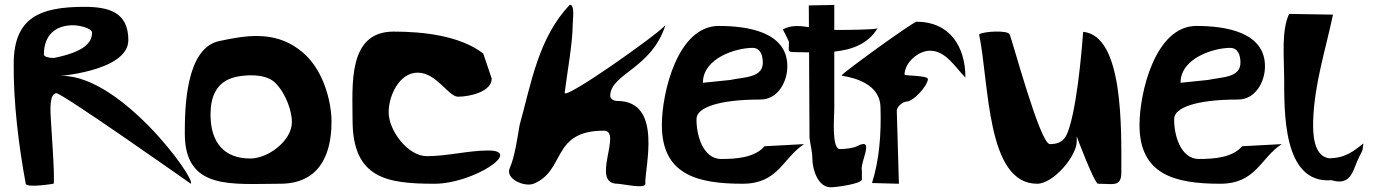

<svg xmlns="http://www.w3.org/2000/svg" viewBox="-20 -779 5832 814"><path d="M166.1 -548C166.1 -630.4 215.4 -672 290.1 -672C313.2 -672 370.1 -660.7 370.1 -640C370.1 -598.5 338.1 -560 212.1 -534C200.9 -531.7 166.1 -535.9 166.1 -548ZM194.1 -300C194.1 -319.8 190.6 -380.2 218.1 -384C240.1 -387 789.1 0 789.1 0C812.3 -20.9 474.4 -484.6 221.1 -456C203.7 -454 524.1 -473.1 524.1 -609C524.1 -726.6 442.3 -750 338.1 -750C148.4 -750 40.4 -704.3 38.1 -513C36.2 -347.4 59.1 -161.9 89.1 0C92.6 18.7 207.1 0 207.1 0C214.7 -15.9 194.1 -280.1 194.1 -300Z M1217.6 -261.5C1217.6 -183.7 1118.5 -107 1040.7 -107C932.5 -107 872.5 -172.4 872.5 -293.5C872.5 -366.5 895.6 -433.5 979.1 -452.7C1014.5 -460.9 1105.8 -470.7 1148.4 -426.5C1194.4 -378.7 1217.6 -305.5 1217.6 -261.5ZM1167.4 0C1324.7 0 1385.5 -110.3 1385.5 -263.5C1385.5 -347.2 1350.6 -496.9 1245.2 -571.2C1139 -648.9 1021.1 -628.8 910.7 -605.2C766.2 -576 763.5 -316.8 763.5 -212.5C763.5 29.5 964.7 0 1167.4 0Z M2028.7 -552C1930 -628.5 1772.7 -645 1648.7 -645C1453 -645 1474.7 -417.9 1474.7 -270C1474.7 -21.5 1621.6 0 1822.7 0C1984.7 0 2202.3 -142.4 2047.7 -141C1960.2 -140.2 1878.1 -117 1789.7 -117C1707.7 -117 1627.7 -227.2 1627.7 -303C1627.7 -373.2 1672.7 -471 1750.7 -471C1830.7 -471 1881.2 -369 1921.7 -369C1973.1 -369 2064.7 -390.8 2064.7 -446Z M2597 -351C2580.7 -351 2566.3 -360.3 2567 -375C2572 -468 2742 -488 2801 -672C2762 -628 2369.7 -351.4 2374 -386C2384.6 -470.9 2407.8 -596.7 2408 -675C2408.1 -696.2 2418.3 -759 2396 -759C2262.7 -619.7 2232.3 -426.5 2183 -249C2172.4 -188.5 2162.6 -115 2141 -66C2121.2 -20.8 2203 15 2242 0C2379 -55 2316.4 -225 2540 -225C2621.4 -225 2480.6 0 2598 0C2616.5 0 2717.8 23.8 2716 0C2711.5 -62.6 2793.6 -351 2597 -351Z M2960 -428C2960 -533.2 3101.5 -576 3170 -576C3204.1 -576 3213.1 -545.3 3214 -516C3216 -449 3137 -453 3076 -440ZM3204 -357C3277.6 -357 3318 -431.9 3318 -498C3318 -645.3 3146 -669 3027 -669C2852.7 -669 2786 -385.7 2786 -249C2786 -38.7 2935.6 0 3128 0C3281 0 3298 -109.2 3389 -168L3221 -159C3180.7 -110.7 3101.6 -105 3038 -105C2957 -105 2931.2 -213.9 2933 -276C2934.3 -321.5 3022.5 -357 3204 -357Z M3409 -756 3409.5 -663.8C3370.6 -670.1 3332.3 -673.2 3299 -654C3299 -654 3325 -605.1 3325 -600C3325 -561.4 3316.2 -558.3 3351 -558C3370 -557.8 3389.9 -557.3 3410.1 -557L3412 -195C3415.5 -164.5 3423.7 -137.8 3424 -108C3424.5 -58.4 3448.1 15 3502 15C3526 15 3634 -0.2 3634 -18V-54C3624.6 -92.4 3693 -200.8 3613 -159C3596.7 -150.5 3560.7 -147 3541 -147C3504.6 -147 3517 -287.6 3517 -315V-560.2C3591 -567.9 3659.5 -591.7 3700.6 -659.3C3692.5 -652.7 3565.8 -652 3517 -652V-758ZM3700.6 -659.3C3700.7 -659.5 3700.9 -659.8 3701 -660C3701 -659.8 3700.9 -659.5 3700.6 -659.3Z M3782 -309C3782.1 -329.5 3811.5 -348.1 3821 -348C3854.7 -348 3914 -418.6 3914 -444C3914 -459 3815 -458 3815 -462C3815 -514.5 3873.8 -564 3923 -564C3989.8 -564 4029.6 -494.2 4073 -450C4073 -585.1 4003.7 -687 3866 -687C3851.6 -687 3548 -467.4 3548 -459C3548 -455 3713 -445.9 3713 -321C3716.3 -214.2 3708.7 -103.8 3677 -3L3791 0Z M4734 -48C4734 -232.6 4744 -628 4572 -644C4572 -644 4554 -372 4515 -243C4502.1 -200.3 4489.4 -168 4431 -168C4389.1 -168 4270.7 -614.7 4260 -634C4250 -652 4147 -646 4131 -633C4174.5 -423.8 4161.4 0 4377 0C4445.3 0 4545 -116.3 4545 -180V-201C4545 -197.3 4620.8 0 4635 0C4699 0 4734 14.9 4734 -48Z M4985 -428C4985 -533.2 5126.5 -576 5195 -576C5229.1 -576 5238.1 -545.3 5239 -516C5241 -449 5162 -453 5101 -440ZM5229 -357C5302.6 -357 5343 -431.9 5343 -498C5343 -645.3 5171 -669 5052 -669C4877.7 -669 4811 -385.7 4811 -249C4811 -38.7 4960.6 0 5153 0C5306 0 5323 -109.2 5414 -168L5246 -159C5205.7 -110.7 5126.6 -105 5063 -105C4982 -105 4956.2 -213.9 4958 -276C4959.3 -321.5 5047.5 -357 5229 -357Z M5613.3 -108C5548.4 -119.2 5545.8 -212.2 5547.3 -267C5551.8 -422.3 5601.5 -573.9 5631.3 -717L5445.3 -720C5412.1 -649.6 5424 -537.4 5424.3 -453C5424.9 -310.1 5416.4 1.9 5625.3 -15C5710.8 10.9 5715.2 -59.3 5742.3 -114C5744.5 -118.3 5757.3 -141 5757.3 -147C5757.3 -154.7 5760.3 -165.3 5760.3 -171C5719.5 -138.6 5683.3 -108 5613.3 -108Z"/></svg>

Font: Rocketfuel
Style: Regular
Weight: 400
Designer: Mew Too
Foundry: Cannot Into Space Fonts.
Version: Version 0.27